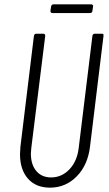

<svg xmlns="http://www.w3.org/2000/svg" viewBox="-20 -855 501 883"><path d="M72 -146Q72 -157 74 -181L136 -690Q138 -700 147 -700H179Q188 -700 188 -690L124 -175Q122 -157 122 -149Q122 -98 147 -68.5Q172 -39 215 -39Q264 -39 299.5 -76.5Q335 -114 342 -175L405 -690Q407 -700 416 -700H448Q458 -700 456 -690L394 -181Q384 -96 333 -44Q282 8 210 8Q145 8 108.5 -33.5Q72 -75 72 -146ZM212 -805 215 -825Q217 -835 226 -835H399Q404 -835 406.5 -832Q409 -829 408 -825L405 -805Q405 -801 402 -798Q399 -795 395 -795H221Q212 -795 212 -805Z"/></svg>

Font: Barlow Condensed Light
Style: Italic
Weight: 300
Width: 3
Italic angle: -7°
Designer: Jeremy Tribby
Foundry: Tribby Type
Version: Version 1.408